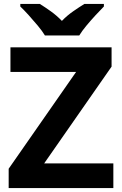

<svg xmlns="http://www.w3.org/2000/svg" viewBox="-20 -954 619 974"><path d="M555 0H24V-98L366 -589H33V-714H546V-616L204 -125H555ZM208 -774Q194 -797 171.5 -824Q149 -851 125.5 -877Q102 -903 83 -921V-934H182Q208 -918 238 -896.5Q268 -875 294 -848Q320 -875 351 -896.5Q382 -918 408 -934H507V-921Q489 -903 465 -877Q441 -851 418.5 -824Q396 -797 382 -774Z"/></svg>

Font: Noto Sans Hanifi Rohingya
Style: Bold
Weight: 700
Designer: Monotype Design Team and DaltonMaag
Foundry: Google LLC
Version: Version 2.102; ttfautohint (v1.8.4.7-5d5b)